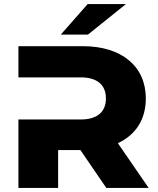

<svg xmlns="http://www.w3.org/2000/svg" viewBox="-20 -928 780 948"><path d="M562 -221C650 -262 700 -338 700 -442C700 -601 580 -700 389 -700H71V-546H378C462 -546 503 -507 503 -442C503 -377 462 -338 378 -338H71V0H267V-187H377L505 0H714ZM414 -757 602 -908H413L280 -757Z"/></svg>

Font: Montserrat-Alt1 ExtBd
Style: Regular
Weight: 800
Designer: Differentunic
Foundry: Differentunic
Version: Version 7.222